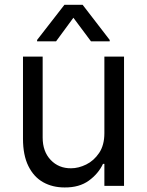

<svg xmlns="http://www.w3.org/2000/svg" viewBox="-20 -785 621 811"><path d="M420.9 -222.7V-545.9H503.9V0H420.9V-92.8H415Q395.5 -51.3 355.2 -22Q314.9 7.3 252.9 6.8Q201.7 6.8 162.1 -15.4Q122.6 -37.6 99.9 -83.5Q77.1 -129.4 77.1 -199.2V-545.9H160.2V-204.1Q160.2 -145 194.1 -109.4Q228 -73.7 280.3 -74.2Q311.5 -74.2 344 -90.1Q376.5 -106 398.7 -138.9Q420.9 -171.9 420.9 -222.7ZM364.3 -610.4 290 -710 216.8 -610.4H136.7V-616.2L252 -764.6H329.1L443.4 -616.2V-610.4Z"/></svg>

Font: Inter V
Style: Weight 400 Optical size 14.0
Weight: 400
Designer: Rasmus Andersson
Foundry: rsms
Version: Version 4.000;git-4fc901f